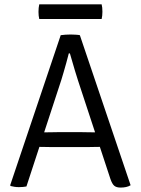

<svg xmlns="http://www.w3.org/2000/svg" viewBox="-20 -842 637 868"><path d="M254.5 -683Q263.5 -684.5 276.5 -685.2Q289.5 -686 299.5 -686Q308 -686 321.2 -685.2Q334.5 -684.5 341 -683L570.5 -4.5Q561.5 1 550 3.5Q538.5 6 525 6Q506.5 6 496.8 -2Q487 -10 479 -33.5L347.5 -433Q332.5 -477.5 319 -522Q305.5 -566.5 296 -600.5H291Q286 -581 279.8 -558.2Q273.5 -535.5 267.5 -515Q261.5 -494.5 257.5 -481.5L99.5 1Q92.5 2.5 83.5 3.2Q74.5 4 65.5 4Q54 4 45.5 2.5Q37 1 28 -1L26 -4.5ZM227 -177Q223.5 -177 206.5 -177.2Q189.5 -177.5 172.2 -177.8Q155 -178 151.5 -178H121L145.5 -243.5H172.5Q176 -243.5 190.5 -243.8Q205 -244 219.5 -244.2Q234 -244.5 237.5 -244.5H352Q355 -244.5 370 -244.2Q385 -244 400.2 -243.8Q415.5 -243.5 419 -243.5H446L468 -178H438Q434 -178 416.5 -177.8Q399 -177.5 381.8 -177.2Q364.5 -177 361.5 -177ZM157.5 -756Q154 -770 154 -788.5Q154 -807 157.5 -822.5H439.5Q441.5 -814.5 442.2 -807Q443 -799.5 443 -788.5Q443 -770.5 439.5 -756Z"/></svg>

Font: Signika Light
Style: Regular
Weight: 300
Designer: Anna Giedry
Foundry: Anna Giedry
Version: Version 2.000